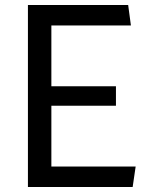

<svg xmlns="http://www.w3.org/2000/svg" viewBox="-20 -750 640 770"><path d="M92 0V-730H494L505 -648H186V-404H445V-326H186V-82H524L512 0Z"/></svg>

Font: Moralerspace Krypton JPDOC
Style: Regular
Weight: 400
Version: v0.0.6; ttfautohint (v1.8.4.7-5d5b-dirty) -l 6 -r 45 -G 200 